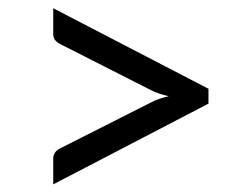

<svg xmlns="http://www.w3.org/2000/svg" viewBox="-20 -576 620 478"><path d="M499 -355V-318L112.5 -117V-181Q112.5 -189 116.5 -195.5Q120.5 -202 130.5 -207L355 -320.5Q365 -326 376.2 -329.8Q387.5 -333.5 400 -336.5Q374.5 -342 355 -352L130.5 -466Q120.5 -471 116.5 -477.2Q112.5 -483.5 112.5 -492V-555.5Z"/></svg>

Font: TypoPRO Lato
Style: Regular
Weight: 400
Designer: Lukasz Dziedzic with Adam Twardoch and Botio Nikoltchev
Foundry: tyPoland Lukasz Dziedzic
Version: Version 2.010; 2014-09-01; http://www.latofonts.com/